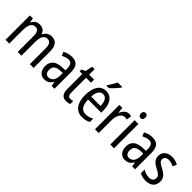

<svg xmlns="http://www.w3.org/2000/svg" viewBox="191 -1873 2990 2990"><g transform="rotate(45 1686.5 -378.0)"><path d="M547 -547C485 -547 440 -519 412 -460H406C390 -513 348 -547 281 -547C224 -547 178 -519 153 -464H148L138 -537H71V0H154V-280C154 -397 176 -474 259 -474C313 -474 339 -437 339 -347V0H421V-296C421 -412 450 -474 526 -474C580 -474 607 -435 607 -345V0H690V-357C690 -486 644 -547 547 -547Z M994 -546C937 -546 884 -531 841 -505L867 -443C907 -465 945 -478 983 -478C1040 -478 1067 -443 1067 -359V-324L997 -321C865 -316 796 -256 796 -150C796 -58 843 10 930 10C997 10 1037 -18 1070 -75H1073L1087 0H1149V-363C1149 -483 1103 -546 994 -546ZM1010 -262 1067 -265V-213C1067 -113 1022 -58 956 -58C910 -58 881 -87 881 -151C881 -220 918 -258 1010 -262Z M1435 -62C1393 -62 1376 -90 1376 -148V-469H1485V-537H1376V-658H1322L1296 -538L1235 -512V-469H1293V-140C1293 -34 1337 10 1412 10C1442 10 1471 4 1491 -6V-72C1475 -66 1454 -62 1435 -62Z M1877 -757V-766H1778C1756 -721 1722 -666 1687 -617V-606H1741C1783 -642 1852 -716 1877 -757ZM1746 -546C1624 -546 1555 -445 1555 -265C1555 -102 1623 10 1765 10C1819 10 1862 -1 1905 -24V-98C1861 -72 1820 -61 1773 -61C1685 -61 1640 -125 1638 -252H1927V-308C1927 -444 1864 -546 1746 -546ZM1746 -478C1815 -478 1845 -407 1846 -318H1639C1645 -425 1682 -478 1746 -478Z M2245 -547C2189 -547 2148 -504 2122 -443H2117L2107 -537H2041V0H2124V-282C2123 -388 2174 -464 2239 -464C2255 -464 2271 -462 2284 -457L2296 -540C2279 -545 2261 -547 2245 -547Z M2421 -738C2391 -738 2372 -719 2372 -681C2372 -644 2391 -624 2421 -624C2450 -624 2468 -644 2468 -681C2468 -719 2451 -738 2421 -738ZM2461 -537H2378V0H2461Z M2768 -546C2711 -546 2658 -531 2615 -505L2641 -443C2681 -465 2719 -478 2757 -478C2814 -478 2841 -443 2841 -359V-324L2771 -321C2639 -316 2570 -256 2570 -150C2570 -58 2617 10 2704 10C2771 10 2811 -18 2844 -75H2847L2861 0H2923V-363C2923 -483 2877 -546 2768 -546ZM2784 -262 2841 -265V-213C2841 -113 2796 -58 2730 -58C2684 -58 2655 -87 2655 -151C2655 -220 2692 -258 2784 -262Z M3337 -145C3337 -228 3288 -266 3211 -307C3136 -345 3110 -365 3110 -408C3110 -450 3142 -477 3195 -477C3233 -477 3270 -464 3303 -445L3333 -511C3292 -534 3247 -547 3196 -547C3097 -547 3030 -492 3030 -405C3030 -321 3081 -283 3159 -243C3232 -207 3256 -182 3256 -141C3256 -92 3225 -62 3165 -62C3115 -62 3064 -81 3031 -104V-21C3064 -3 3109 10 3167 10C3273 10 3337 -45 3337 -145Z"/></g></svg>

Font: Noto Sans Malayalam Condensed
Style: Regular
Weight: 400
Width: 3
Designer: Jelle Bosma - Monotype Design Team
Foundry: Monotype Imaging Inc.
Version: Version 2.104